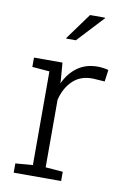

<svg xmlns="http://www.w3.org/2000/svg" viewBox="-86 -815 581 868"><g transform="rotate(10 204.5 -381.0)"><path d="M39.6 0V-42.5L119.1 -48.8V-479L39.6 -485.4V-528.3H170.4L176.8 -447.8L177.2 -433.6Q199.7 -482.9 238.3 -510.5Q276.9 -538.1 330.6 -538.1Q343.8 -538.1 358.6 -535.9Q373.5 -533.7 380.4 -531.2L373 -477.5L318.8 -481Q262.7 -482.4 227.1 -448.7Q191.4 -415 177.7 -359.4V-48.8L257.3 -42.5V0ZM167 -639.6 255.9 -761.7H324.2L325.2 -759.3L212.4 -638.2H169.4Z"/></g></svg>

Font: Roboto Slab LO Light
Style: Regular
Weight: 300
Designer: Google
Version: Version 2.000